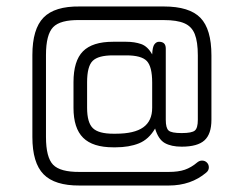

<svg xmlns="http://www.w3.org/2000/svg" viewBox="-20 -573 753 593"><path d="M617 -40Q570 0 501 0H226Q149 0.5 114.5 -34.8Q80 -70 80 -150V-403Q80 -483.5 114.5 -518.8Q149 -554 226 -553H486Q565 -553 599 -518Q633 -483 633 -402V-203Q633 -159 611.5 -139.5Q590 -120 541 -120Q509 -120 489 -131.2Q469 -142.5 459 -176Q439.5 -142.5 409 -130.2Q378.5 -118 337 -118H330Q266.5 -118 236.8 -147.5Q207 -177 207 -240V-319Q207 -385 236.2 -414.5Q265.5 -444 329 -444H370Q395.5 -444 415.8 -437Q436 -430 450 -405Q451 -428.5 457 -436.2Q463 -444 471 -444Q481.5 -444 486.8 -438.8Q492 -433.5 492 -423V-203Q492 -177.5 500.8 -169.8Q509.5 -162 541 -162Q572.5 -162 581.8 -169.8Q591 -177.5 591 -203V-402Q591 -444 581.5 -467.8Q572 -491.5 549.2 -501.2Q526.5 -511 486 -511H226Q166 -512 144 -489Q122 -466 122 -403V-150Q122 -87 144 -64.2Q166 -41.5 226 -42H501Q531 -42 550.8 -48.8Q570.5 -55.5 590 -72Q596.5 -77 604 -77Q613 -77 619 -71Q625 -65 625 -56Q625 -46.5 617 -40ZM249 -240Q249 -194.5 266.8 -177.2Q284.5 -160 330 -160H337Q395 -160 422.5 -179.8Q450 -199.5 450 -240V-318Q450 -367.5 433.2 -384.8Q416.5 -402 370 -402H329Q283.5 -402 266.2 -385Q249 -368 249 -319Z"/></svg>

Font: Jura Light Light
Style: Regular
Weight: 300
Version: Version 5.106